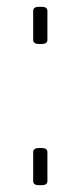

<svg xmlns="http://www.w3.org/2000/svg" viewBox="-20 -545 238 567"><path d="M96 2Q87 2 82.5 -1Q78 -4 78 -10V-96Q78 -102 82.5 -105Q87 -108 96 -108H102Q111 -108 115.5 -105Q120 -102 120 -96V-10Q120 -4 115.5 -1Q111 2 102 2ZM96 -415Q87 -415 82.5 -418Q78 -421 78 -427V-513Q78 -519 82.5 -522Q87 -525 96 -525H102Q111 -525 115.5 -522Q120 -519 120 -513V-427Q120 -421 115.5 -418Q111 -415 102 -415Z"/></svg>

Font: Asap Thin
Style: Regular
Weight: 250
Designer: Pablo Cosgaya
Foundry: Omnibus-Type
Version: Version 3.001